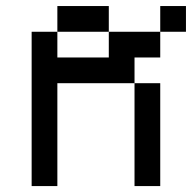

<svg xmlns="http://www.w3.org/2000/svg" viewBox="-20 -628 648 648"><path d="M434 -347.2H173.6V0H86.8V-520.8H173.6V-434H347.2V-520.8H520.8V-434H434ZM520.8 -520.8V-607.6H607.6V-520.8ZM347.2 -520.8H173.6V-607.6H347.2ZM434 -347.2H520.8V0H434Z"/></svg>

Font: 8-bit Operator+ 8
Style: Regular
Weight: 400
Designer: GrandChaos9000
Version: Version 1.3.0 - August 1, 2014